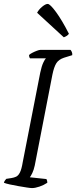

<svg xmlns="http://www.w3.org/2000/svg" viewBox="-26 -958 388 978"><path d="M137 0Q129 0 110 -3Q91 -6 67.5 -10Q44 -14 24 -18.5Q4 -23 -6 -27Q-5 -33 -0.5 -39Q4 -45 6 -47L32 -51Q45 -53 56 -58Q67 -63 75.5 -79.5Q84 -96 90 -133L179 -588Q186 -621 194.5 -639Q203 -657 208 -661H127Q125 -663 123.5 -667.5Q122 -672 122 -678Q127 -683 138.5 -689Q150 -695 162 -699.5Q174 -704 180 -704H333Q336 -701 339.5 -694Q343 -687 342 -677L300 -664Q273 -655 261 -636Q249 -617 241 -578L151 -115Q146 -92 138.5 -76.5Q131 -61 126 -55L210 -46Q212 -44 213.5 -38.5Q215 -33 215 -27Q197 -15 175 -7.5Q153 0 137 0ZM299 -768 163 -893Q172 -910 189 -924Q206 -938 217 -938Q229 -938 259.5 -896.5Q290 -855 325 -786Q318 -775 299 -768Z"/></svg>

Font: Texturina 72pt 72pt ExtraLight
Style: Italic
Weight: 200
Italic angle: -11°
Designer: Guillermo Torres Carreño
Foundry: Omnibus-Type
Version: Version 1.002; ttfautohint (v1.8.3)